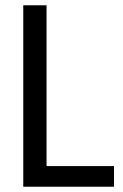

<svg xmlns="http://www.w3.org/2000/svg" viewBox="-20 -706 464 726"><path d="M68 0V-686H156V-78H411V0Z"/></svg>

Font: Archivo Condensed
Style: Regular
Weight: 400
Width: 3
Designer: Hector Gatti
Foundry: Omnibus-Type
Version: Version 2.001; ttfautohint (v1.8.3)